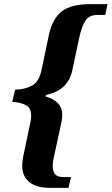

<svg xmlns="http://www.w3.org/2000/svg" viewBox="-20 -780 538 925"><path d="M221 125Q155 125 121 97Q87 69 87 19Q87 7 89 -8Q91 -23 98 -56L127 -193Q129 -201 129.5 -208.5Q130 -216 130 -222Q130 -261 104 -274Q78 -287 39 -289L53 -348Q99 -349 133.5 -367Q168 -385 180 -442L216 -614Q233 -691 278 -725.5Q323 -760 414 -760H498L487 -708H450Q411 -708 393 -682.5Q375 -657 363 -604L328 -440Q318 -394 288 -364.5Q258 -335 201 -322L200 -315Q280 -293 280 -226Q280 -217 278.5 -207Q277 -197 275 -187L240 -25Q237 -13 235.5 -1Q234 11 234 21Q234 46 245.5 59.5Q257 73 285 73H322L310 125Z"/></svg>

Font: Noto Serif Tamil SemiCondensed
Style: Bold Italic
Weight: 700
Width: 4
Italic angle: -12°
Designer: Indian Type Foundry, Tom Grace, and the Monotype Design Team
Foundry: Monotype Imaging Inc.
Version: Version 2.003; ttfautohint (v1.8.4.7-5d5b)